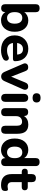

<svg xmlns="http://www.w3.org/2000/svg" viewBox="1392 -2164 783 3606"><g transform="rotate(90 1783.0 -360.5)"><path d="M361 11Q310 11 268.5 -11Q227 -33 207 -71V-68Q207 -31 188 -11Q169 9 133 9Q97 9 77.5 -11Q58 -31 58 -68V-637Q58 -714 134 -714Q209 -714 209 -637V-425Q231 -460 271.5 -480.5Q312 -501 361 -501Q458 -501 517 -432Q576 -363 576 -246Q576 -128 516.5 -58.5Q457 11 361 11ZM424 -246Q424 -316 395 -352Q366 -388 316 -388Q265 -388 236 -352.5Q207 -317 207 -246Q207 -175 236.5 -138.5Q266 -102 316 -102Q366 -102 395 -138.5Q424 -175 424 -246Z M923 11Q794 11 719 -58.5Q644 -128 644 -245Q644 -358 714.5 -429.5Q785 -501 896 -501Q1003 -501 1066 -433.5Q1129 -366 1129 -251Q1129 -213 1082 -213H787Q803 -102 926 -102Q988 -102 1039 -127Q1076 -144 1099.5 -126Q1123 -108 1118.5 -76Q1114 -44 1082 -27Q1015 11 923 11ZM902 -401Q854 -401 824.5 -372.5Q795 -344 787 -291H1004Q998 -401 902 -401Z M1416 9Q1357 9 1330 -53L1179 -401Q1160 -440 1178 -469.5Q1196 -499 1244 -499Q1272 -499 1288.5 -486Q1305 -473 1318 -439L1420 -179L1527 -440Q1540 -473 1557.5 -486Q1575 -499 1605 -499Q1643 -499 1658.5 -469.5Q1674 -440 1657 -402L1503 -53Q1476 9 1416 9Z M1818 -581Q1776 -581 1753.5 -600.5Q1731 -620 1731 -656Q1731 -732 1818 -732Q1904 -732 1904 -656Q1904 -620 1881.5 -600.5Q1859 -581 1818 -581ZM1818 8Q1781 8 1761.5 -13.5Q1742 -35 1742 -74V-416Q1742 -456 1761.5 -477.5Q1781 -499 1818 -499Q1854 -499 1873.5 -477.5Q1893 -456 1893 -416V-74Q1893 -35 1873.5 -13.5Q1854 8 1818 8Z M2086 9Q2049 9 2029.5 -11Q2010 -31 2010 -68V-423Q2010 -460 2029.5 -479.5Q2049 -499 2084 -499Q2119 -499 2138.5 -479.5Q2158 -460 2158 -423V-419Q2209 -501 2319 -501Q2407 -501 2449.5 -450.5Q2492 -400 2492 -295V-68Q2492 -31 2472.5 -11Q2453 9 2416 9Q2380 9 2360.5 -11Q2341 -31 2341 -68V-288Q2341 -384 2266 -384Q2218 -384 2189.5 -354Q2161 -324 2161 -274V-68Q2161 9 2086 9Z M2796 11Q2700 11 2640.5 -58.5Q2581 -128 2581 -246Q2581 -363 2640 -432Q2699 -501 2796 -501Q2845 -501 2886 -480Q2927 -459 2948 -423V-637Q2948 -714 3023 -714Q3059 -714 3079 -694Q3099 -674 3099 -637V-68Q3099 -31 3079.5 -11Q3060 9 3024 9Q2988 9 2968.5 -11Q2949 -31 2949 -68V-71Q2929 -33 2887.5 -11Q2846 11 2796 11ZM2841 -388Q2791 -388 2762 -352.5Q2733 -317 2733 -246Q2733 -175 2762 -138.5Q2791 -102 2841 -102Q2891 -102 2920.5 -138.5Q2950 -175 2950 -246Q2950 -317 2921 -352.5Q2892 -388 2841 -388Z M3456 11Q3249 11 3249 -190V-378H3207Q3179 -378 3163.5 -393Q3148 -408 3148 -434Q3148 -491 3207 -491H3249V-567Q3249 -604 3269 -624Q3289 -644 3325 -644Q3400 -644 3400 -567V-491H3495Q3523 -491 3538 -476Q3553 -461 3553 -434Q3553 -408 3538 -393Q3523 -378 3495 -378H3400V-196Q3400 -112 3482 -112Q3493 -112 3510.5 -115.5Q3528 -119 3534 -119Q3566 -121 3566 -69Q3566 -14 3530 -1Q3499 11 3456 11Z"/></g></svg>

Font: Nunito ExtraBold
Style: Regular
Weight: 800
Designer: Vernon Adams
Foundry: Vernon Adams
Version: Version 3.602